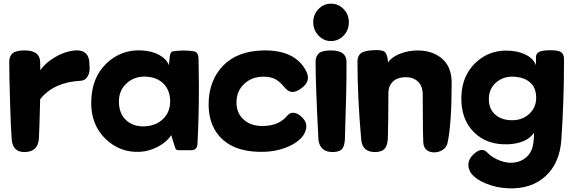

<svg xmlns="http://www.w3.org/2000/svg" viewBox="-20 -770 3113 1043"><path d="M199.2 -232.4H198.2Q194.3 -72.3 191.4 -17.6Q186.5 52.7 119.1 55.7Q50.8 59.6 43.9 -9.8Q39.1 -62.5 34.7 -210.9Q30.3 -359.4 30.3 -434.6Q30.3 -463.9 47.9 -480Q65.4 -496.1 114.3 -496.1Q196.3 -496.1 198.2 -433.6Q198.2 -408.2 198.7 -399.4Q199.2 -390.6 199.2 -388.7Q224.6 -426.8 275.4 -457.5Q326.2 -488.3 377.9 -495.1Q452.1 -504.9 463.9 -444.3Q466.8 -421.9 466.8 -396.5Q466.8 -371.1 453.6 -351.1Q440.4 -331.1 416 -331.1Q272.5 -323.2 199.2 -232.4Z M1018.6 45.9H950.2Q936.5 45.9 932.6 35.2Q928.7 23.4 921.4 1Q914.1 -21.5 910.2 -36.1Q886.7 1 838.9 26.4Q791 51.8 741.2 54.7Q631.8 60.5 552.7 -16.1Q473.6 -92.8 475.6 -216.8Q477.5 -348.6 558.1 -425.3Q638.7 -502 749 -496.1Q805.7 -493.2 844.7 -471.7Q883.8 -450.2 897.5 -416L902.3 -462.9Q905.3 -488.3 918.9 -491.2Q981.4 -500 1034.2 -491.2Q1057.6 -486.3 1058.6 -451.2Q1060.5 -357.4 1060.5 -303.7Q1060.5 -132.8 1052.7 11.7Q1050.8 45.9 1018.6 45.9ZM788.1 -85.9Q838.9 -93.8 872.1 -130.4Q905.3 -167 904.3 -222.7Q903.3 -279.3 869.1 -314.5Q835 -349.6 776.4 -353.5Q712.9 -357.4 669.4 -318.8Q626 -280.3 626 -218.8Q626 -147.5 671.9 -111.3Q717.8 -75.2 788.1 -85.9Z M1633.8 -44.9Q1611.3 -2.9 1549.3 24.9Q1487.3 52.7 1413.1 54.7Q1268.6 58.6 1190.9 -10.7Q1113.3 -80.1 1113.3 -203.1Q1113.3 -330.1 1190.4 -411.6Q1267.6 -493.2 1411.1 -496.1Q1587.9 -499 1645.5 -378.9Q1668.9 -326.2 1616.2 -290Q1590.8 -270.5 1568.4 -270.5Q1545.9 -270.5 1525.4 -295.9Q1502 -325.2 1476.6 -339.4Q1451.2 -353.5 1412.1 -353.5Q1348.6 -353.5 1307.1 -314.9Q1265.6 -276.4 1264.6 -215.8Q1263.7 -154.3 1306.2 -118.2Q1348.6 -82 1418.9 -85.9Q1499 -89.8 1541 -142.6Q1556.6 -159.2 1575.2 -157.2Q1593.8 -155.3 1612.3 -140.6Q1638.7 -118.2 1643.1 -95.2Q1647.5 -72.3 1633.8 -44.9Z M1710 -9.8Q1694.3 -310.5 1694.3 -434.6Q1694.3 -463.9 1711.9 -480Q1729.5 -496.1 1778.3 -496.1Q1862.3 -496.1 1862.3 -433.6Q1863.3 -300.8 1853.5 -12.7Q1851.6 23.4 1838.4 39.1Q1825.2 54.7 1792 55.7Q1754.9 57.6 1734.4 40Q1713.9 22.5 1710 -9.8ZM1875 -649.4Q1875 -606.4 1846.7 -576.7Q1818.4 -546.9 1778.3 -546.9Q1738.3 -546.9 1710 -577.1Q1681.6 -607.4 1681.6 -649.4Q1681.6 -691.4 1710 -720.7Q1738.3 -750 1778.3 -750Q1818.4 -750 1846.7 -720.7Q1875 -691.4 1875 -649.4Z M2087.9 -431.6Q2108.4 -459 2147 -475.6Q2185.5 -492.2 2228.5 -495.1Q2319.3 -501 2376.5 -455.6Q2433.6 -410.2 2433.6 -320.3Q2433.6 -97.7 2411.1 6.8Q2405.3 32.2 2381.8 45.9Q2358.4 59.6 2331.1 57.6Q2281.2 51.8 2279.3 1Q2277.3 -43.9 2276.9 -150.4Q2276.4 -256.8 2276.4 -258.8Q2275.4 -305.7 2248 -329.1Q2220.7 -352.5 2177.7 -350.6Q2135.7 -348.6 2112.8 -325.2Q2089.8 -301.8 2089.8 -264.6Q2089.8 -118.2 2086.9 -17.6Q2085 18.6 2071.3 36.1Q2057.6 53.7 2024.4 55.7Q1949.2 59.6 1942.4 -9.8Q1921.9 -240.2 1921.9 -435.5Q1921.9 -463.9 1938.5 -479Q1955.1 -494.1 2003.9 -497.1Q2055.7 -501 2070.3 -487.8Q2085 -474.6 2087.9 -431.6Z M2891.6 -416V-459Q2891.6 -479.5 2908.2 -487.8Q2924.8 -496.1 2961.9 -497.1Q3011.7 -498 3027.8 -486.8Q3043.9 -475.6 3043.9 -449.2Q3043.9 -217.8 3029.3 -9.8Q3020.5 116.2 2943.4 187Q2866.2 257.8 2742.2 252.9Q2678.7 251 2620.1 227.1Q2561.5 203.1 2536.1 167Q2506.8 113.3 2549.8 70.3Q2596.7 25.4 2627 58.6Q2652.3 85.9 2695.8 102.5Q2739.3 119.1 2778.3 112.3Q2810.5 107.4 2836.4 86.4Q2862.3 65.4 2872.1 32.2Q2880.9 0 2880.9 -48.8Q2841.8 7.8 2744.1 13.7Q2626 19.5 2554.2 -52.2Q2482.4 -124 2486.3 -247.1Q2490.2 -357.4 2560.5 -426.3Q2630.9 -495.1 2729.5 -495.1Q2789.1 -495.1 2832.5 -474.6Q2876 -454.1 2891.6 -416ZM2892.6 -235.4Q2893.6 -290 2862.3 -319.8Q2831.1 -349.6 2771.5 -353.5Q2717.8 -356.4 2677.7 -324.2Q2637.7 -292 2635.7 -236.3Q2633.8 -178.7 2671.4 -146.5Q2709 -114.3 2770.5 -117.2Q2820.3 -119.1 2856 -152.3Q2891.6 -185.5 2892.6 -235.4Z"/></svg>

Font: Gen Jyuu GothicX Heavy
Style: Bold
Weight: 900
Designer: [Source Han Sans]
Ryoko NISHIZUKA  (kana & ideographs); Paul D. Hunt (Latin, Greek & Cyrillic); Wenlong ZHANG  (bopomofo
Version: Version 1.002.20150607